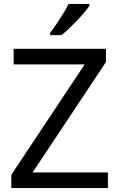

<svg xmlns="http://www.w3.org/2000/svg" viewBox="-20 -964 612 984"><path d="M533 0H38V-68L414 -634H50V-714H523V-646L147 -80H533ZM438 -934Q429 -920 412 -900Q395 -880 374.5 -858.5Q354 -837 333.5 -817.5Q313 -798 295 -784H237V-796Q252 -815 269.5 -841Q287 -867 304 -894.5Q321 -922 332 -944H438Z"/></svg>

Font: Noto Sans Malayalam
Style: Regular
Weight: 400
Designer: Jelle Bosma - Monotype Design Team
Foundry: Monotype Imaging Inc.
Version: Version 2.103